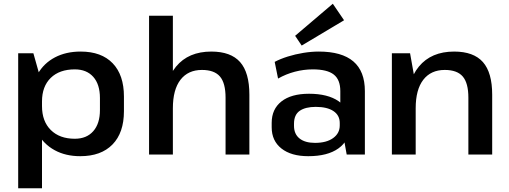

<svg xmlns="http://www.w3.org/2000/svg" viewBox="-20 -824 2713 1024"><path d="M408 9Q330 9 271.5 -23Q213 -55 181 -113Q149 -171 148 -249V-295Q149 -373 181.5 -430Q214 -487 273 -518Q332 -549 410 -549Q521 -549 581 -486.5Q641 -424 641 -309V-231Q641 -116 580 -53.5Q519 9 408 9ZM77 -540H158L204 -377V180H77ZM379 -84Q442 -84 477.5 -124.5Q513 -165 513 -237V-301Q513 -374 477.5 -414Q442 -454 379 -454Q297 -454 250.5 -408.5Q204 -363 204 -283V-258Q204 -177 251 -130.5Q298 -84 379 -84Z M1183 -303Q1183 -381 1153 -416Q1123 -451 1057 -451Q983 -451 942.5 -398.5Q902 -346 902 -247L852 -171L853 -239Q853 -389 919 -469Q985 -549 1107 -549Q1211 -549 1260.5 -493Q1310 -437 1310 -319V0H1183ZM775 -740H902V-372V0H775Z M1795 -188V-338Q1795 -399 1760 -426.5Q1725 -454 1648 -454Q1600 -454 1552.5 -441.5Q1505 -429 1463 -405L1445 -494Q1475 -510 1515 -522.5Q1555 -535 1598 -542Q1641 -549 1680 -549Q1803 -549 1864.5 -496.5Q1926 -444 1926 -338V0H1829ZM1624 9Q1533 9 1481 -32Q1429 -73 1429 -145V-169Q1429 -242 1481 -283Q1533 -324 1628 -324Q1728 -324 1785.5 -284.5Q1843 -245 1843 -173V-148Q1843 -74 1785 -32.5Q1727 9 1624 9ZM1660 -62Q1721 -62 1756.5 -87.5Q1792 -113 1792 -155V-168Q1792 -209 1758.5 -231.5Q1725 -254 1664 -254Q1609 -254 1578.5 -233Q1548 -212 1548 -164V-153Q1548 -109 1577.5 -85.5Q1607 -62 1660 -62ZM1815 -716 1589 -581 1554 -633 1755 -804Z M2478 -303Q2478 -381 2448 -416Q2418 -451 2352 -451Q2278 -451 2237.5 -398.5Q2197 -346 2197 -247L2148 -171V-239Q2148 -389 2214 -469Q2280 -549 2402 -549Q2506 -549 2555.5 -493Q2605 -437 2605 -319V0H2478ZM2070 -540H2167L2197 -372V0H2070Z"/></svg>

Font: Pathway Extreme 12pt SemiBold
Style: Regular
Weight: 600
Version: Version 1.001;gftools[0.9.26]